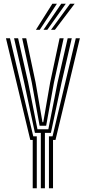

<svg xmlns="http://www.w3.org/2000/svg" viewBox="-20 -1004 458 1024"><path d="M197.8 0V-295.5H166.2L108.8 -564.2L55 -800H76.5L130.2 -564.2L179.8 -314.5H237.8L287 -564.2L341 -800H362.8L308.5 -564.2L251.5 -295.5H219.5V0ZM154.5 0V-257.8H141.5L11.8 -800H33.2L157.5 -276.8H176.2V0ZM241 0V-276.8H260.2L384.2 -800H406L276 -257.8H262.8V0ZM191.2 -333.5 149.5 -564.2 98.2 -800H119.8L169.8 -564.2L206.5 -352.2H210.8L247.5 -564.2L297.8 -800H319.5L267.8 -564.2L226.2 -333.5ZM171.5 -845 259.2 -984H283.5L192 -845ZM252 -845 353.8 -984H378L272.8 -845ZM211.8 -845 306.5 -984H330.8L232.2 -845Z"/></svg>

Font: Big Shoulders Inline Display
Style: Bold
Weight: 700
Designer: Patric King
Foundry: XO Type Co
Version: Version 1.000